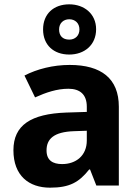

<svg xmlns="http://www.w3.org/2000/svg" viewBox="-20 -950 644 887"><path d="M300 -698C370 -698 424 -742 424 -815C424 -886 369 -930 300 -930C228 -930 179 -886 179 -814C179 -742 228 -698 300 -698ZM300 -767C269 -767 253 -785 253 -814C253 -843 273 -861 300 -861C327 -861 347 -843 347 -814C347 -785 327 -767 300 -767ZM302 -650C225 -650 151 -631 93 -601L142 -500C193 -523 243 -540 296 -540C349 -540 381 -514 381 -457V-433L286 -430C123 -424 42 -372 42 -256C42 -138 114 -83 211 -83C302 -83 345 -108 392 -167H396L425 -93H529V-457C529 -587 448 -650 302 -650ZM323 -344 381 -346V-301C381 -231 331 -192 267 -192C224 -192 195 -209 195 -255C195 -307 227 -341 323 -344Z"/></svg>

Font: Noto Sans Kannada UI
Style: Bold
Weight: 700
Designer: Jelle Bosma - Monotype Design Team
Foundry: Monotype Imaging Inc.
Version: Version 2.005